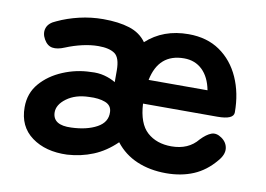

<svg xmlns="http://www.w3.org/2000/svg" viewBox="-61 -584 950 687"><g transform="rotate(10 414.5 -241.0)"><path d="M219 7Q141 10 90.5 -27Q40 -64 40 -134Q40 -185 71 -221Q102 -257 151 -277.5Q200 -298 252 -299Q278 -301 301 -295Q324 -289 342 -278V-320Q342 -367 322 -381Q302 -395 263 -395Q235 -395 204.5 -388Q174 -381 145 -369Q119 -358 100.5 -361Q82 -364 70 -385Q58 -406 64.5 -425.5Q71 -445 98 -456Q134 -473 176.5 -483Q219 -493 263 -493Q319 -493 358.5 -480.5Q398 -468 420 -437Q481 -493 573 -493Q640 -493 687 -460.5Q734 -428 759 -372Q784 -316 784 -246Q784 -220 725 -220H455Q459 -148 493 -117.5Q527 -87 581 -87Q643 -87 677 -129Q697 -150 714.5 -156.5Q732 -163 752 -149Q772 -135 774.5 -113Q777 -91 756 -67Q722 -26 678 -7.5Q634 11 579 11Q520 11 473 -9Q426 -29 395 -69Q357 -32 313 -14Q269 4 219 7ZM217 -91Q273 -93 309.5 -113Q346 -133 344 -170Q343 -194 319.5 -203Q296 -212 261 -210Q212 -209 180 -185.5Q148 -162 149 -133Q151 -88 217 -91ZM460 -307H674Q665 -354 638.5 -379.5Q612 -405 572 -405Q480 -405 460 -307Z"/></g></svg>

Font: Zen Maru Gothic
Style: Bold
Weight: 700
Designer: Yoshimichi Ohira
Foundry: Positype
Version: Version 1.001